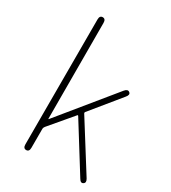

<svg xmlns="http://www.w3.org/2000/svg" viewBox="-193 -893 885 994"><g transform="rotate(30 249.5 -395.5)"><path d="M123 0Q105 0 105 -24V-770Q105 -794 123 -794Q141 -794 141 -770L142 -199Q142 -194 145 -198L407 -519Q422 -537 435 -527Q448 -517 432 -498L290 -324Q286 -319 289 -314L468 -29Q480 -9 466 0Q452 9 440 -12L268 -288Q265 -292 262 -288L147 -152Q141 -145 141 -136V-24Q141 0 123 0Z"/></g></svg>

Font: Resource Han Rounded JP ExtraLight
Style: Regular
Weight: 250
Designer: Cyano Hao (round all glyphs); Ryoko NISHIZUKA 西塚涼子 (kana, bopomofo & ideographs); Paul D. Hunt (Latin, Greek & Cyrillic)
Foundry: Cyano Hao
Version: 0.990